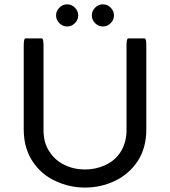

<svg xmlns="http://www.w3.org/2000/svg" viewBox="-20 -850 780 881"><path d="M237.3 -779.3Q237.3 -799.8 252.4 -814.9Q267.6 -830.1 288.1 -830.1Q308.6 -830.1 323.7 -814.9Q338.9 -799.8 338.9 -779.3Q338.9 -758.8 323.7 -743.7Q308.6 -728.5 288.1 -728.5Q267.6 -728.5 252.4 -743.7Q237.3 -758.8 237.3 -779.3ZM401.4 -779.3Q401.4 -799.8 416.5 -814.9Q431.6 -830.1 452.1 -830.1Q472.7 -830.1 487.8 -814.9Q502.9 -799.8 502.9 -779.3Q502.9 -758.8 487.8 -743.7Q472.7 -728.5 452.1 -728.5Q431.6 -728.5 416.5 -743.7Q401.4 -758.8 401.4 -779.3ZM236.3 -18.6Q168.9 -48.8 128.9 -110.4Q88.9 -171.9 88.9 -255.9V-641.6Q88.9 -673.8 96.7 -673.8H171.9Q179.7 -673.8 179.7 -641.6V-252.9Q179.7 -193.4 207 -154.3Q232.4 -114.3 275.9 -93.3Q319.3 -72.3 370.1 -72.3Q419.9 -72.3 463.9 -92.8Q509.8 -114.3 535.2 -155.8Q560.5 -197.3 560.5 -252.9V-641.6Q560.5 -673.8 568.4 -673.8Q568.4 -673.8 643.6 -673.8Q651.4 -673.8 651.4 -641.6V-255.9Q651.4 -169.9 610.4 -108.4Q570.3 -49.8 506.3 -19.5Q442.4 10.7 370.1 10.7Q299.8 10.7 236.3 -18.6Z"/></svg>

Font: YuPearl-Regular
Style: Regular
Weight: 400
Designer: Max Yao
Foundry: Max-Everyday
Version: Version 1.011; ttfautohint (v1.8.3)